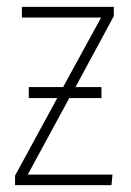

<svg xmlns="http://www.w3.org/2000/svg" viewBox="-20 -540 381 560"><path d="M312 -520V-493.2L200.2 -286.1H275.9V-253.9H182.1L61 -30.8H308.1L305.2 0H23.9V-27.8L147 -253.9H64V-286.1H164.1L274.9 -488.8H43.9V-520Z"/></svg>

Font: Fira Sans Compressed UltraLight
Style: Regular
Weight: 200
Width: 1
Designer: Carrois Corporate & Edenspiekermann AG
Foundry: Carrois Corporate GbR & Edenspiekermann AG
Version: Version 4.203;PS 004.203;hotconv 1.0.88;makeotf.lib2.5.64775